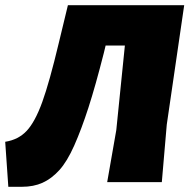

<svg xmlns="http://www.w3.org/2000/svg" viewBox="-39 -684 728 738"><path d="M-7 34 -19 -139Q32 -147 64 -181.5Q96 -216 123.5 -292Q151 -368 187 -519L222 -664H669L602 -205L583 16H373L408 -184L441 -509H367L360 -480Q328 -354 301 -270.5Q274 -187 246.5 -125Q219 -63 189 -30Q159 3 124.5 18.5Q90 34 45 34Z"/></svg>

Font: Alegreya Sans Black
Style: Italic
Weight: 900
Italic angle: -7°
Designer: Juan Pablo del Peral
Foundry: Huerta Tipografica
Version: Version 2.007